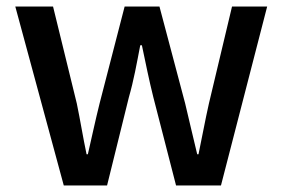

<svg xmlns="http://www.w3.org/2000/svg" viewBox="-20 -570 868 590"><path d="M27 -550 176 0H309L376 -271C391 -323 400 -374 411 -431H416C428 -374 438 -324 451 -272L521 0H659L801 -550H693L622 -252C610 -199 601 -148 590 -96H586C573 -148 562 -199 549 -252L470 -550H363L286 -252C273 -200 262 -148 250 -96H246C235 -148 227 -199 216 -252L143 -550Z"/></svg>

Font: Spoqa Han Sans Neo Medium
Style: Regular
Weight: 500
Designer: [Spoqa Han Sans Neo] Dong-huui Kim ___ Younghwa Kang ___ Yujin Lee ___ [Noto Sans] Ryoko NISHIZUKA ____ (kana & ideograp
Foundry: Spoqa (http://www.spoqa-han-sans.com)
Version: Version 1.100;hotconv 1.0.109;makeotfexe 2.5.65596